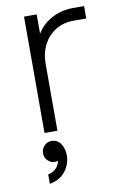

<svg xmlns="http://www.w3.org/2000/svg" viewBox="-82 -544 511 806"><g transform="rotate(-10 173.5 -141.0)"><path d="M79 0V-496H133V-361L114 -370Q132 -431 180 -463.5Q228 -496 287 -496H335V-443H280Q238 -443 205 -423Q172 -403 153 -367.5Q134 -332 134 -283V0ZM64 214V174Q87 169 100.5 154Q114 139 114 119Q114 104 110 95L132 82Q135 89 135 97Q135 107 129 114Q123 121 115.5 124Q108 127 101 127Q83 127 70.5 114Q58 101 58 83Q58 65 70.5 51.5Q83 38 102 38Q127 38 141 59Q155 80 155 109Q155 131 145 153.5Q135 176 115 192.5Q95 209 64 214Z"/></g></svg>

Font: Fustat Light
Style: Regular
Weight: 300
Designer: Mohamed Gaber, Khaled Hosny, Laura Garcia Mut
Foundry: Kief Type Foundry, Alif Type Foundry, Hard Type Foundry
Version: Version 1.007